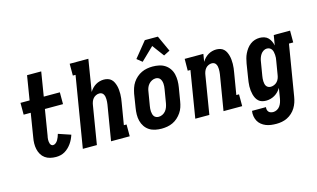

<svg xmlns="http://www.w3.org/2000/svg" viewBox="-110 -1095 2719 1649"><g transform="rotate(-15 1250.0 -270.5)"><path d="M267 8Q240 8 215 2Q190 -4 170 -18.5Q150 -33 137.5 -54.5Q125 -76 119.5 -101Q114 -126 114.5 -152.5Q115 -179 120 -205L154 -415H91V-520H172L207 -735H333L298 -520H441V-415H280L243 -188Q241 -179 239.5 -170Q238 -161 238 -152Q238 -143 239 -134Q240 -125 243 -117Q246 -109 252.5 -103Q259 -97 268 -97Q281 -97 292.5 -106.5Q304 -116 311 -128Q318 -140 323 -153Q328 -166 332 -180L442 -143Q436 -124 427 -105Q418 -86 406 -69Q394 -52 378.5 -37Q363 -22 345 -11.5Q327 -1 307 3.5Q287 8 267 8Z M506 0 610 -630H586V-735H752L706 -452Q716 -469 730 -483.5Q744 -498 760.5 -508Q777 -518 796 -523Q815 -528 833 -528Q852 -528 869.5 -522.5Q887 -517 899.5 -505Q912 -493 919.5 -477Q927 -461 931.5 -444Q936 -427 937.5 -408.5Q939 -390 939 -371.5Q939 -353 936.5 -334Q934 -315 931 -297L899 -105H923V0H757L809 -314Q811 -325 811.5 -337Q812 -349 812 -360.5Q812 -372 809.5 -383Q807 -394 801.5 -403.5Q796 -413 786.5 -418Q777 -423 765 -423Q750 -423 735 -416Q720 -409 710 -397Q700 -385 694.5 -370Q689 -355 687 -341L631 0Z M1206 8Q1177 8 1148.5 2Q1120 -4 1097 -19Q1074 -34 1058.5 -57Q1043 -80 1036 -107.5Q1029 -135 1029.5 -164.5Q1030 -194 1035 -223L1054 -343Q1059 -368 1067 -392.5Q1075 -417 1089.5 -439Q1104 -461 1124.5 -479Q1145 -497 1168.5 -508Q1192 -519 1217 -523.5Q1242 -528 1267 -528Q1296 -528 1324.5 -522Q1353 -516 1376 -501Q1399 -486 1415 -463Q1431 -440 1437.5 -412.5Q1444 -385 1444 -355.5Q1444 -326 1439 -297L1419 -177Q1415 -152 1407 -127.5Q1399 -103 1384 -81Q1369 -59 1349 -41Q1329 -23 1305.5 -12Q1282 -1 1256.5 3.5Q1231 8 1206 8ZM1208 -97Q1225 -97 1242 -105.5Q1259 -114 1270.5 -128.5Q1282 -143 1288 -160Q1294 -177 1297 -194L1317 -314Q1319 -326 1320 -338Q1321 -350 1320 -362Q1319 -374 1315.5 -385Q1312 -396 1305.5 -405Q1299 -414 1288.5 -418.5Q1278 -423 1266 -423Q1249 -423 1232 -414.5Q1215 -406 1203 -391.5Q1191 -377 1185 -360Q1179 -343 1177 -326L1157 -206Q1155 -194 1154 -182Q1153 -170 1154 -158Q1155 -146 1158 -135Q1161 -124 1167.5 -115Q1174 -106 1185 -101.5Q1196 -97 1208 -97ZM1196 -589 1150 -626 1262 -764H1378L1443 -622L1435 -618L1388 -594L1310 -699Z M1506 0 1574 -415H1550L1551 -520H1717L1706 -452Q1716 -469 1730 -483.5Q1744 -498 1760.5 -508Q1777 -518 1796 -523Q1815 -528 1833 -528Q1852 -528 1869.5 -522.5Q1887 -517 1899.5 -505Q1912 -493 1919.5 -477Q1927 -461 1931.5 -444Q1936 -427 1937.5 -408.5Q1939 -390 1939 -371.5Q1939 -353 1936.5 -334Q1934 -315 1931 -297L1899 -105H1923V0H1757L1809 -314Q1811 -325 1811.5 -337Q1812 -349 1812 -360.5Q1812 -372 1809.5 -383Q1807 -394 1801.5 -403.5Q1796 -413 1786.5 -418Q1777 -423 1765 -423Q1750 -423 1735 -416Q1720 -409 1710 -397Q1700 -385 1694.5 -370Q1689 -355 1687 -341L1631 0Z M2169 223Q2145 223 2121.5 220Q2098 217 2076.5 208.5Q2055 200 2037 185.5Q2019 171 2008.5 151.5Q1998 132 1994 108.5Q1990 85 1994 61H2118Q2116 73 2118.5 84Q2121 95 2128 103Q2135 111 2146 114.5Q2157 118 2169 118Q2185 118 2201.5 109.5Q2218 101 2228.5 86Q2239 71 2244.5 54.5Q2250 38 2253 21L2268 -70Q2257 -52 2243 -37.5Q2229 -23 2211 -12.5Q2193 -2 2173.5 3Q2154 8 2135 8Q2116 8 2098.5 3Q2081 -2 2068 -14Q2055 -26 2047 -42Q2039 -58 2034.5 -75.5Q2030 -93 2028 -111Q2026 -129 2026.5 -148Q2027 -167 2029.5 -186Q2032 -205 2035 -223L2054 -343Q2058 -365 2063.5 -386.5Q2069 -408 2079 -428.5Q2089 -449 2102.5 -467.5Q2116 -486 2135 -500.5Q2154 -515 2175.5 -521.5Q2197 -528 2219 -528Q2240 -528 2260 -521.5Q2280 -515 2293.5 -501Q2307 -487 2315.5 -469Q2324 -451 2328 -431L2343 -520H2488V-415H2450L2375 38Q2371 63 2363 87Q2355 111 2341.5 133Q2328 155 2308.5 173Q2289 191 2265.5 202.5Q2242 214 2217.5 218.5Q2193 223 2169 223ZM2204 -97Q2219 -97 2234.5 -103.5Q2250 -110 2261 -122Q2272 -134 2278 -149Q2284 -164 2286 -179L2306 -299Q2309 -313 2310 -326Q2311 -339 2310 -352Q2309 -365 2306.5 -377.5Q2304 -390 2297.5 -400.5Q2291 -411 2280 -417Q2269 -423 2255 -423Q2239 -423 2224 -413.5Q2209 -404 2199.5 -389.5Q2190 -375 2184.5 -358.5Q2179 -342 2177 -326L2157 -206Q2155 -194 2154 -182.5Q2153 -171 2153.5 -159Q2154 -147 2156.5 -136Q2159 -125 2165 -116Q2171 -107 2181.5 -102Q2192 -97 2204 -97Z"/></g></svg>

Font: Iosevka Curly Slab Extrabold
Style: Italic
Weight: 800
Italic angle: -9°
Monospace: yes
Designer: Belleve Invis
Foundry: Belleve Invis
Version: Version 22.1.2; ttfautohint (v1.8.4)